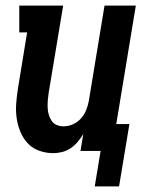

<svg xmlns="http://www.w3.org/2000/svg" viewBox="-20 -540 540 687"><path d="M319 127 340 0H268L278 -60Q269 -46 258 -32.5Q247 -19 232.5 -9.5Q218 0 202 4Q186 8 170 8Q144 8 119.5 -1Q95 -10 78.5 -28Q62 -46 52.5 -69.5Q43 -93 39.5 -118Q36 -143 38 -169.5Q40 -196 44 -222L77 -424H49V-520H206L154 -207Q152 -194 151 -180.5Q150 -167 150.5 -154.5Q151 -142 154.5 -130Q158 -118 164.5 -108Q171 -98 182.5 -93Q194 -88 207 -88Q225 -88 241.5 -95.5Q258 -103 270 -116.5Q282 -130 288.5 -146.5Q295 -163 298 -180L354 -520H466L396 -96H443L406 127Z"/></svg>

Font: Iosevka Gothic
Style: Bold Italic
Weight: 700
Italic angle: -9°
Monospace: yes
Designer: Belleve Invis
Foundry: Belleve Invis
Version: Version 15.5.1; ttfautohint (v1.8.4)